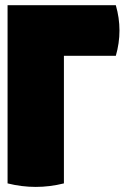

<svg xmlns="http://www.w3.org/2000/svg" viewBox="-20 -724 478 736"><path d="M424 -704Q452 -607 424 -510H225V-21Q117 6 9 -21V-704Z"/></svg>

Font: Lilita One Rus
Style: Regular
Weight: 400
Designer: Juan Montoreano
Foundry: Juan Montoreano
Version: Version 1.002